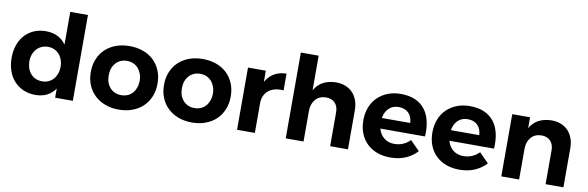

<svg xmlns="http://www.w3.org/2000/svg" viewBox="-51 -1185 5008 1635"><g transform="rotate(10 2453.0 -368.0)"><path d="M605 0H452V-79Q423 -37 380.5 -15.5Q338 6 282 6Q225 6 178 -14Q131 -34 97.5 -70.5Q64 -107 46 -158Q28 -209 28 -271Q28 -332 46 -382.5Q64 -433 97 -469Q130 -505 176 -524.5Q222 -544 278 -544Q335 -544 379 -522.5Q423 -501 452 -459V-742H605ZM318 -118Q348 -118 372.5 -129Q397 -140 414.5 -159.5Q432 -179 442 -206.5Q452 -234 452 -267Q452 -300 442 -327.5Q432 -355 414.5 -374.5Q397 -394 372.5 -405Q348 -416 318 -416Q288 -416 263 -405Q238 -394 220 -374Q202 -354 192 -327Q182 -300 182 -267Q183 -201 220 -159.5Q257 -118 318 -118Z M1002 -543Q1066 -543 1119.5 -523.5Q1173 -504 1210.5 -468Q1248 -432 1269 -381.5Q1290 -331 1290 -269Q1290 -207 1269 -156.5Q1248 -106 1210.5 -70Q1173 -34 1119.5 -14Q1066 6 1002 6Q937 6 884 -14Q831 -34 793 -70Q755 -106 734 -156.5Q713 -207 713 -269Q713 -331 734 -381.5Q755 -432 793 -468Q831 -504 884 -523.5Q937 -543 1002 -543ZM1002 -415Q942 -415 905 -374Q868 -333 868 -267Q868 -201 905 -160Q942 -119 1002 -119Q1032 -119 1056.5 -129.5Q1081 -140 1098.5 -159.5Q1116 -179 1126 -206.5Q1136 -234 1136 -267Q1136 -300 1126 -327Q1116 -354 1098.5 -373.5Q1081 -393 1056.5 -404Q1032 -415 1002 -415Z M1635 -543Q1699 -543 1752.5 -523.5Q1806 -504 1843.5 -468Q1881 -432 1902 -381.5Q1923 -331 1923 -269Q1923 -207 1902 -156.5Q1881 -106 1843.5 -70Q1806 -34 1752.5 -14Q1699 6 1635 6Q1570 6 1517 -14Q1464 -34 1426 -70Q1388 -106 1367 -156.5Q1346 -207 1346 -269Q1346 -331 1367 -381.5Q1388 -432 1426 -468Q1464 -504 1517 -523.5Q1570 -543 1635 -543ZM1635 -415Q1575 -415 1538 -374Q1501 -333 1501 -267Q1501 -201 1538 -160Q1575 -119 1635 -119Q1665 -119 1689.5 -129.5Q1714 -140 1731.5 -159.5Q1749 -179 1759 -206.5Q1769 -234 1769 -267Q1769 -300 1759 -327Q1749 -354 1731.5 -373.5Q1714 -393 1689.5 -404Q1665 -415 1635 -415Z M2179 -441Q2236 -542 2357 -544V-399Q2316 -403 2283 -394.5Q2250 -386 2227 -367Q2204 -348 2191.5 -320.5Q2179 -293 2179 -259V0H2025V-538H2179Z M2786 -544Q2831 -544 2868 -529.5Q2905 -515 2930.5 -488Q2956 -461 2970 -423Q2984 -385 2984 -338V0H2830V-293Q2830 -344 2802 -373.5Q2774 -403 2724 -403Q2666 -402 2633 -363.5Q2600 -325 2600 -265V0H2446V-742H2600V-443Q2629 -494 2676 -518.5Q2723 -543 2786 -544Z M3347 -543Q3418 -543 3470 -520.5Q3522 -498 3555 -456Q3588 -414 3602 -354.5Q3616 -295 3611 -222H3225Q3239 -171 3275.5 -142.5Q3312 -114 3364 -114Q3443 -114 3500 -171L3581 -89Q3540 -44 3482 -19Q3424 6 3351 6Q3286 6 3234.5 -13.5Q3183 -33 3146 -69Q3109 -105 3089.5 -155.5Q3070 -206 3070 -267Q3070 -329 3090 -380Q3110 -431 3147 -467Q3184 -503 3234.5 -523Q3285 -543 3347 -543ZM3467 -313Q3465 -367 3433.5 -398.5Q3402 -430 3348 -430Q3297 -430 3264 -398.5Q3231 -367 3222 -313Z M3944 -543Q4015 -543 4067 -520.5Q4119 -498 4152 -456Q4185 -414 4199 -354.5Q4213 -295 4208 -222H3822Q3836 -171 3872.5 -142.5Q3909 -114 3961 -114Q4040 -114 4097 -171L4178 -89Q4137 -44 4079 -19Q4021 6 3948 6Q3883 6 3831.5 -13.5Q3780 -33 3743 -69Q3706 -105 3686.5 -155.5Q3667 -206 3667 -267Q3667 -329 3687 -380Q3707 -431 3744 -467Q3781 -503 3831.5 -523Q3882 -543 3944 -543ZM4064 -313Q4062 -367 4030.5 -398.5Q3999 -430 3945 -430Q3894 -430 3861 -398.5Q3828 -367 3819 -313Z M4650 -544Q4695 -544 4731.5 -529.5Q4768 -515 4793.5 -488Q4819 -461 4833 -423Q4847 -385 4847 -338V0H4693V-293Q4693 -344 4665 -373.5Q4637 -403 4587 -403Q4529 -402 4496.5 -363.5Q4464 -325 4464 -265V0H4310V-538H4464V-444Q4493 -495 4540 -519Q4587 -543 4650 -544Z"/></g></svg>

Font: Montserrat Semi Bold
Style: Regular
Weight: 600
Designer: Julieta Ulanovsky
Foundry: Julieta Ulanovsky
Version: Version 3.001 September 28, 2015